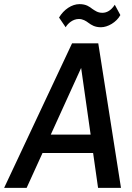

<svg xmlns="http://www.w3.org/2000/svg" viewBox="-24 -910 641 930"><path d="M358 -818C377 -818 392 -809 405 -799C419 -789 435 -778 465 -778C498 -778 540 -802 559 -837L532 -887C514 -859 493 -848 472 -848C449 -848 437 -858 423 -867C410 -877 394 -890 361 -890C324 -890 285 -864 262 -825L294 -778C305 -797 329 -818 358 -818ZM451 0H562L452 -700H325L-4 0H105L182 -169H427ZM222 -258 369 -581 415 -258Z"/></svg>

Font: Arthouse Owned Medium
Style: Italic
Weight: 500
Italic angle: -10°
Designer: Jeremy Tribby
Foundry: Tribby Type
Version: Version 1.000;PS 001.000;hotconv 1.0.88;makeotf.lib2.5.64775